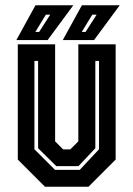

<svg xmlns="http://www.w3.org/2000/svg" viewBox="-20 -708 506 728"><path d="M150.5 0 47.5 -103V-540H189V-172L219.5 -141.5H246.5L277 -172V-540H418.5V-103L315.5 0ZM188.5 -64H282.5L355.5 -142V-477H341.5V-146L277.5 -78H193.5L124.5 -146V-477H110.5V-142ZM218 -556 290.5 -688H434L336.5 -556ZM42 -556 114.5 -688H258L160.5 -556ZM114 -587H128.5L170.5 -652.5H154ZM290 -587H304.5L346.5 -652.5H330Z"/></svg>

Font: Tourney Condensed Regular
Style: Bold
Weight: 700
Width: 3
Designer: Tyler Finck
Foundry: Etcetera Type Co
Version: Version 1.010; ttfautohint (v1.8.3)